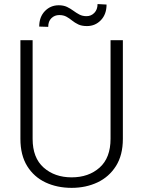

<svg xmlns="http://www.w3.org/2000/svg" viewBox="-20 -907 698 937"><path d="M519.5 -710.9H579.6V-229.5Q579.6 -149.9 545.9 -96.7Q512.2 -43.5 455.6 -16.8Q398.9 9.8 329.6 9.8Q258.8 9.8 202.1 -16.8Q145.5 -43.5 112.5 -96.7Q79.6 -149.9 79.6 -229.5V-710.9H139.2V-229.5Q139.2 -136.7 193.1 -89.1Q247.1 -41.5 329.6 -41.5Q412.6 -41.5 466.1 -89.1Q519.5 -136.7 519.5 -229.5ZM456.1 -887.2 500 -884.8Q500 -837.4 472.4 -808.6Q444.8 -779.8 404.3 -779.8Q378.9 -779.8 362.1 -787.8Q345.2 -795.9 332 -806.6Q318.8 -817.4 304.4 -825.4Q290 -833.5 269 -833.5Q246.6 -833.5 231 -818.4Q215.3 -803.2 215.3 -775.9L171.4 -777.3Q171.4 -824.2 199 -852.8Q226.6 -881.3 266.6 -881.3Q290 -881.3 306.9 -873.3Q323.7 -865.2 337.9 -854.7Q352.1 -844.2 367.2 -836.2Q382.3 -828.1 402.3 -828.1Q424.8 -828.1 440.4 -844.2Q456.1 -860.4 456.1 -887.2Z"/></svg>

Font: Vazirmatn UI FD ExtraLight
Style: Regular
Weight: 200
Designer: Saber Rastikerdar
Foundry: Saber Rastikerdar
Version: Version 33.003